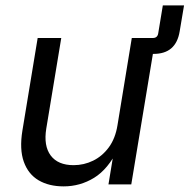

<svg xmlns="http://www.w3.org/2000/svg" viewBox="-20 -679 698 707"><path d="M493.2 -480.5 502.9 -539.1H543Q559.6 -539.1 562.5 -555.7L579.6 -659.2H657.7L641.6 -563.5Q634.8 -522 610.8 -501.2Q586.9 -480.5 544.9 -480.5ZM214.4 7.3Q160.2 7.3 122.1 -15.1Q84 -37.6 67.6 -83.5Q51.3 -129.4 62.5 -198.2L118.7 -539.1H205.6L150.4 -205.6Q140.1 -142.1 166.7 -106.4Q193.4 -70.8 251 -70.8Q289.1 -70.8 323 -87.4Q356.9 -104 380.9 -136.7Q404.8 -169.4 412.6 -217.8L465.3 -539.1H552.7L463.4 0H379.4L400.9 -130.9H415Q377.9 -55.7 326.4 -24.2Q274.9 7.3 214.4 7.3Z"/></svg>

Font: Inter 18pt
Style: Italic
Weight: 400
Italic angle: -9.3988°
Designer: Rasmus Andersson
Foundry: rsms
Version: Version 4.001;git-66647c0bb